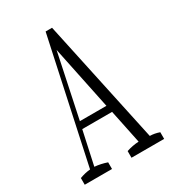

<svg xmlns="http://www.w3.org/2000/svg" viewBox="-192 -914 908 1009"><g transform="rotate(-30 261.5 -410.0)"><path d="M304.7 -50.3Q341.8 -62.5 379.4 -64.5Q357.9 -171.9 336.9 -269.5Q336.9 -269.5 155.8 -269.5Q134.3 -172.9 111.8 -66.4Q149.9 -63 186.5 -50.3Q186.5 -35.2 186.5 -9.8Q186.5 -9.8 21 -9.8Q21 -35.2 21 -50.3Q53.2 -62.5 85.4 -65.4Q167 -442.9 245.6 -810.1Q245.6 -810.1 284.7 -810.1Q363.8 -440.4 445.3 -61Q474.1 -60.5 502.9 -50.3Q502.9 -35.2 502.9 -9.8Q502.9 -9.8 304.7 -9.8Q304.7 -35.2 304.7 -50.3ZM327.1 -312 247.1 -697.3 166 -312Z"/></g></svg>

Font: Scarab Serif
Style: Light
Weight: 300
Designer: John Roberts
Foundry: Scarab
Version: 1.0